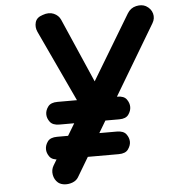

<svg xmlns="http://www.w3.org/2000/svg" viewBox="-64 -1064 1022 1122"><g transform="rotate(-5 447.0 -502.5)"><path d="M227.5 -997.5Q264 -1011 292.8 -998.8Q321.5 -986.5 333 -960L540 -485L449 -344.5L188.5 -902.5Q176 -930 183.8 -958.2Q191.5 -986.5 227.5 -997.5ZM231.5 -14.5Q210 -33 205 -62Q200 -91 214.5 -115.5L724.5 -963.5Q743 -994 776 -1001.5Q809 -1009 833.5 -996Q863 -979 871 -950Q879 -921 862.5 -893.5L350 -34Q339 -16 316.8 -7.2Q294.5 1.5 271 -0.2Q247.5 -2 231.5 -14.5ZM250 -148.5Q210 -148.5 194.2 -170Q178.5 -191.5 178.5 -214.5Q178.5 -238 194.2 -259.5Q210 -281 250 -281H599.5Q639.5 -281 655.2 -259.5Q671 -238 671 -214.5Q671 -193 655.2 -170.8Q639.5 -148.5 599.5 -148.5ZM269.5 -351Q230.5 -351 214.2 -372.5Q198 -394 198 -417.5Q198 -441 214.2 -462.5Q230.5 -484 269.5 -484H620.5Q659.5 -484 675 -462.5Q690.5 -441 690.5 -417.5Q690.5 -395 675 -373Q659.5 -351 620.5 -351Z"/></g></svg>

Font: Edu SA Hand
Style: Regular
Weight: 400
Designer: Tina and Corey Anderson, Eben Sorkin, Mirko Velimirovic
Foundry: Google for Education
Version: Version 2.000